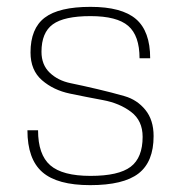

<svg xmlns="http://www.w3.org/2000/svg" viewBox="-20 -530 528 560"><path d="M101 -379Q101 -341 125 -318Q149 -295 185.5 -287.5Q222 -280 264.5 -270Q307 -260 343.5 -249.5Q380 -239 404 -209.5Q428 -180 428 -133Q428 -58 384 -24Q340 10 243 10Q147 10 103.5 -28Q60 -66 60 -150H91Q91 -79 126.5 -48Q162 -17 244 -17Q326 -17 361 -43.5Q396 -70 396 -131Q396 -178 362.5 -203.5Q329 -229 280.5 -238Q232 -247 184 -257Q136 -267 102.5 -296Q69 -325 69 -377Q69 -447 110.5 -478.5Q152 -510 244 -510Q335 -510 376.5 -474.5Q418 -439 418 -360H387Q387 -426 354 -454.5Q321 -483 244 -483Q167 -483 134 -459Q101 -435 101 -379Z"/></svg>

Font: Fivo Sans Thin
Style: Regular
Weight: 250
Foundry: Alexander Slobzheninov
Version: 1.0